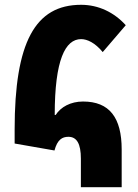

<svg xmlns="http://www.w3.org/2000/svg" viewBox="-20 -780 573 800"><path d="M317 0H487V-157C487 -290 436 -357 326 -357C274 -357 233 -334 212 -301H208C208 -531 252 -617 318 -617C343 -617 376 -602 408 -563L504 -675C456 -728 391 -760 318 -760C126 -760 41 -603 41 -241V-182L207 -153C219 -198 239 -210 265 -210C300 -210 317 -181 317 -119Z"/></svg>

Font: Noto Sans Armenian Condensed Black
Style: Regular
Weight: 900
Width: 3
Designer: Monotype Design Team
Foundry: Monotype Imaging Inc.
Version: Version 2.008